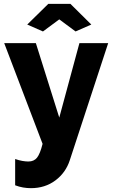

<svg xmlns="http://www.w3.org/2000/svg" viewBox="-20 -750 592 1001"><path d="M59 79Q79 86 96.5 89Q114 92 128 92Q157 92 173 72Q189 52 202 0L2 -525H167L289 -137L394 -525H544L344 85Q323 150 269 190.5Q215 231 141 231Q121 231 100.5 227.5Q80 224 59 216ZM122 -622 232 -730H347L456 -622L374 -586L289 -649L204 -586Z"/></svg>

Font: Boldmen
Style: Bold
Weight: 700
Designer: Matt McInerney, Pablo Impallari, Rodrigo Fuenzalida
Foundry: LIVING CONCEPT
Version: Version 1.000